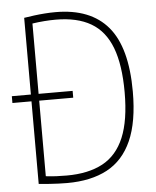

<svg xmlns="http://www.w3.org/2000/svg" viewBox="-55 -793 687 843"><g transform="rotate(-5 288.0 -371.0)"><path d="M-2 -366V-396H266V-366ZM207 5Q188 5 169.2 4.2Q150.5 3.5 129.2 2Q108 0.5 82 -2V-734Q103.5 -737.5 126.8 -740.5Q150 -743.5 173.8 -745.2Q197.5 -747 221 -747Q375 -747 452 -655.8Q529 -564.5 529 -370Q529 -236.5 492.2 -154Q455.5 -71.5 383.8 -33.2Q312 5 207 5ZM208 -28Q303.5 -28 366.8 -62Q430 -96 461.5 -171.2Q493 -246.5 493 -370Q493 -491 464 -567Q435 -643 374.2 -678.5Q313.5 -714 219 -714Q195 -714 168.8 -712Q142.5 -710 116 -706V-33Q141 -30 163 -29Q185 -28 208 -28Z"/></g></svg>

Font: Encode Sans Condensed Thin
Style: Regular
Weight: 100
Width: 3
Designer: Multiple Designers
Foundry: Impallari Type
Version: Version 3.002